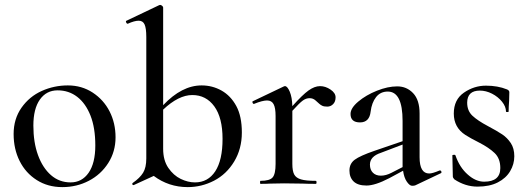

<svg xmlns="http://www.w3.org/2000/svg" viewBox="-20 -745 2144 778"><path d="M339.1 -44.9Q366.2 -84 366.2 -155.5Q366.2 -227.1 346.7 -276.6Q327.1 -326.2 293 -352.5Q258.8 -378.9 213.4 -378.9Q168 -378.9 141.6 -341.6Q115.2 -304.2 115.2 -236.1Q115.2 -168 134 -116.5Q152.8 -64.9 186.5 -35.4Q220.2 -5.9 266.1 -5.9Q312 -5.9 339.1 -44.9ZM59.6 -92.5Q35.2 -141.1 35.2 -202.1Q35.2 -263.2 67.1 -308.6Q99.1 -354 149.2 -376.5Q199.2 -398.9 255.1 -398.9Q311 -398.9 355.5 -369.9Q399.9 -340.8 424.1 -293.5Q448.2 -246.1 448.2 -188.5Q448.2 -130.9 418.7 -84.5Q389.2 -38.1 340.1 -12.5Q291 13.2 232.4 13.2Q173.8 13.2 128.9 -15.4Q84 -43.9 59.6 -92.5Z M641.1 -300.8V-142.1Q641.1 -95.2 662.1 -64.7Q683.1 -34.2 712.4 -20Q741.7 -5.9 770 -5.9Q822.8 -5.9 852.3 -51Q881.8 -96.2 881.8 -182.1Q881.8 -268.1 848.4 -314Q814.9 -359.9 759.3 -359.9Q703.6 -359.9 641.1 -300.8ZM796.9 -398.9Q840.8 -398.9 877.9 -377.9Q915 -356.9 937.5 -315.4Q960 -273.9 960 -208Q960 -142.1 929 -90.6Q897.9 -39.1 847.4 -12.9Q796.9 13.2 740.7 13.2Q663.6 13.2 603 -32.2L522 4.9H520Q517.1 4.9 516.1 1.5Q515.1 -2 518.1 -3.9Q546.9 -23.9 559.8 -44.9Q572.8 -65.9 572.8 -103V-595.2Q572.8 -630.4 565.9 -645.8Q559.1 -661.1 542 -661.1Q524.9 -661.1 498 -648.9H497.1Q493.2 -648.9 491 -654.5Q488.8 -660.2 492.7 -661.1L625 -724.1L628.9 -725.1Q632.8 -725.1 637 -721.4Q641.1 -717.8 641.1 -714.8V-318.8Q716.8 -398.9 796.9 -398.9Z M1164.6 -295.9V-81.1Q1164.6 -52.2 1172.1 -38.1Q1179.7 -23.9 1199.7 -18.1Q1219.7 -12.2 1259.8 -12.2Q1262.7 -12.2 1262.7 -6.1Q1262.7 0 1259.8 0Q1226.6 0 1206.5 -1L1130.9 -2L1074.7 -1Q1060.5 0 1035.6 0Q1033.7 0 1033.7 -6.1Q1033.7 -12.2 1035.6 -12.2Q1072.8 -12.2 1084.7 -26.1Q1096.7 -40 1096.7 -81.1V-274.9Q1096.7 -308.1 1088.6 -323Q1080.6 -337.9 1062 -337.9Q1043.5 -337.9 1009.8 -324.2H1007.8Q1004.9 -324.2 1003.2 -329.1Q1001.5 -334 1004.9 -335L1128.4 -394Q1132.3 -396 1134.8 -396Q1144.5 -396 1154.1 -373.5Q1163.6 -351.1 1164.6 -314.9Q1205.6 -360.8 1230.2 -378.4Q1254.9 -396 1276.9 -396Q1298.8 -396 1319.3 -382.1Q1339.8 -368.2 1339.8 -350.6Q1339.8 -333 1329.8 -323Q1319.8 -313 1306.4 -313Q1293 -313 1285.9 -316.4Q1278.8 -319.8 1273.7 -324.5Q1268.6 -329.1 1258.5 -338.1Q1248.5 -347.2 1234.4 -347.2Q1220.2 -347.2 1207 -337.6Q1193.8 -328.1 1164.6 -295.9Z M1479 -78.1Q1479 -57.1 1491 -45.2Q1502.9 -33.2 1523.4 -33.2Q1543.9 -33.2 1566.4 -44.9L1611.3 -67.9V-159.2L1523.9 -126Q1479 -111.3 1479 -78.1ZM1400.4 -283.2Q1400.4 -307.1 1431.9 -333.5Q1463.4 -359.9 1507.3 -377.4Q1551.3 -395 1589.6 -395Q1627.9 -395 1654.1 -367.4Q1680.2 -339.8 1680.2 -285.2V-107.9Q1680.2 -42 1719.2 -42Q1732.4 -42 1761.2 -54.2H1763.2Q1767.1 -54.2 1768.6 -49.6Q1770 -44.9 1766.1 -43L1663.1 5.9Q1659.2 7.8 1649.7 7.8Q1640.1 7.8 1628.7 -8.5Q1617.2 -24.9 1613.3 -53.2L1557.1 -22.9Q1500 6.8 1465.1 6.8Q1430.2 6.8 1413.1 -9.5Q1396 -25.9 1396 -54Q1396 -82 1417.5 -97.9Q1439 -113.8 1497.1 -133.8L1611.3 -172.9V-254.9Q1611.3 -374 1551.3 -374Q1521.5 -374 1503.9 -351.6Q1486.3 -329.1 1481.9 -293Q1477.1 -249 1438.7 -249Q1400.4 -249 1400.4 -283.2Z M1821.3 -18.1Q1815.4 -23.9 1814.9 -29.8L1813 -115.2Q1813 -117.2 1818.6 -117.7Q1824.2 -118.2 1825.2 -116.2Q1842.3 -66.4 1875.5 -37.6Q1907.7 -8.8 1941.9 -8.8Q2007.3 -8.8 2007.3 -64Q2007.3 -103 1984.1 -125Q1960.9 -147 1922.9 -166.5Q1885.3 -185.5 1865.7 -198.2Q1818.8 -228.5 1818.8 -284.9Q1818.8 -341.3 1859.9 -369.6Q1900.9 -397.9 1949 -397.9Q1997.1 -397.9 2034.2 -382.8Q2043.9 -378.9 2043.9 -371.1L2043 -336.9Q2041 -311 2041 -293Q2041 -291 2035.6 -291Q2030.3 -291 2030.3 -293Q2030.3 -313 2014.2 -333Q1998 -353 1973.6 -365.5Q1949.2 -377.9 1924.3 -377.9Q1873.5 -377.9 1873 -329.1Q1873 -295.9 1894.5 -275.9Q1916 -255.9 1955.6 -234.9Q1995.1 -213.9 2015.1 -200.4Q2035.2 -187 2049.6 -165.5Q2064 -144 2064 -111.8Q2064 -79.6 2047.1 -51.3Q2030.3 -22.9 1997.1 -5.9Q1963.9 11.2 1914.8 11.2Q1865.7 11.2 1821.3 -18.1Z"/></svg>

Font: Cormorant-Medium
Style: Regular
Weight: 500
Designer: Christian Thalmann (Catharsis Fonts)
Version: Version 3.000